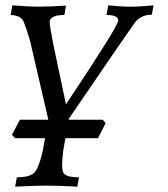

<svg xmlns="http://www.w3.org/2000/svg" viewBox="-20 -492 623 712"><path d="M266.6 200.2Q200.2 196.3 151.4 196.3Q109.4 196.3 36.1 200.2L42.5 165.5Q95.2 165.5 110.8 144Q126.5 122.6 139.6 62.5L159.2 -48.3L90.8 -343.3Q78.6 -383.8 68.6 -409.4Q58.6 -435.1 19.5 -436.5L25.9 -472.2Q85 -467.3 126 -467.3Q162.6 -467.3 224.6 -471.2L218.8 -436.5Q168.5 -436.5 164.1 -412.6Q164.1 -397 176.8 -331.5L224.6 -105Q415.5 -391.1 418.5 -415.5Q418.5 -436.5 375 -436.5L381.3 -472.2Q428.7 -467.3 462.9 -467.3Q503.4 -467.3 549.3 -472.2L543 -437.5Q501.5 -437.5 479 -406.7Q456.5 -376 235.4 -51.8L214.8 64.5Q210.4 98.1 210.4 119.6Q210.4 136.2 213.4 145Q219.7 165.5 272.9 165.5ZM343.3 20.5H35.6L24.4 7.8L53.7 -47.9H361.3L371.6 -35.2Z"/></svg>

Font: Kelvinch
Style: Italic
Weight: 400
Italic angle: -10°
Designer: Paul James Miller
Foundry: High-Logic / Made with FontCreator
Version: Version 3.40;July 22, 2017;FontCreator 11.0.0.2388 64-bit